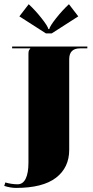

<svg xmlns="http://www.w3.org/2000/svg" viewBox="-41 -679 450 926"><path d="M208.5 -517.9H180.5L52.4 -600.1L97.5 -658.7Q130.2 -628.1 159.7 -590.7Q189.2 -553.3 192.3 -538.9H196.7Q199.7 -553.3 229.2 -590.7Q258.7 -628.1 291.5 -658.7L336.5 -600.1ZM17.5 -454.5H380.2V-445.8H345.3Q292.8 -445.8 292.8 -393.4V43.7Q292.8 129.4 229 178.3Q165.2 227.3 36.3 227.3Q10.1 227.3 -20.5 217.7L-15.3 201Q15.3 209.8 44.1 209.8Q69.5 209.8 82.8 182.9Q96.2 156 96.2 104.9V-417.8Q96.2 -429.2 97.9 -434Q99.7 -438.8 104.9 -444.1V-445.8H17.5Z"/></svg>

Font: Wabroye
Style: Medium
Weight: 500
Designer: gluk
Foundry: gluk
Version: Version 0.14